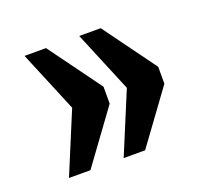

<svg xmlns="http://www.w3.org/2000/svg" viewBox="-80 -569 646 597"><g transform="rotate(-20 243.0 -270.0)"><path d="M235 -68 319 -270 235 -472H306L433 -298V-242L306 -68ZM54 -68 138 -270 54 -472H125L252 -298V-242L125 -68Z"/></g></svg>

Font: Noto Serif Tamil ExtraCondensed Black
Style: Italic
Weight: 900
Width: 2
Italic angle: -12°
Designer: Indian Type Foundry, Tom Grace, and the Monotype Design Team
Foundry: Monotype Imaging Inc.
Version: Version 2.003; ttfautohint (v1.8.4.7-5d5b)